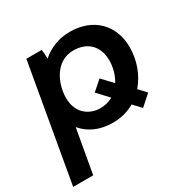

<svg xmlns="http://www.w3.org/2000/svg" viewBox="-170 -679 1013 1029"><g transform="rotate(-30 337.0 -164.5)"><path d="M530 21 595 -37 553 -82C603 -140 631 -218 631 -297C631 -435 538 -529 393 -529C325 -529 266 -505 219 -464C219 -486 217 -508 215 -520H120L-6 200H118L166 -71C207 -21 270 9 352 9C403 9 448 -4 486 -26ZM331 -92C281 -92 199 -123 199 -232C199 -316 247 -433 360 -433C447 -433 501 -378 501 -291C501 -251 490 -206 467 -169L407 -233L347 -180L410 -112C388 -100 361 -92 331 -92Z"/></g></svg>

Font: Fixel Display SemiBold
Style: Italic
Weight: 600
Italic angle: -10°
Designer: AlfaBravo + MacPaw
Foundry: Kyrylo Tkachov, Marchela Mozhyna, Serhii Makarenko, Maria Weinstein, Zakhar Kryvoshyya
Version: Version 1.210;Glyphs 3.2 (3217)